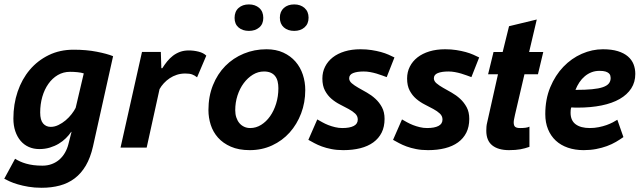

<svg xmlns="http://www.w3.org/2000/svg" viewBox="-41 -678 2951 882"><path d="M386.2 -5.4Q374.5 46.4 353.3 82.5Q332 118.7 302 141.4Q272 164.1 233.9 174.3Q195.8 184.6 149.9 184.6Q117.2 184.6 89.8 179.9Q62.5 175.3 41 168.9Q19.5 162.6 3.9 155.5Q-11.7 148.4 -21.5 143.1L28.3 51.3Q39.1 58.1 51.3 63.7Q63.5 69.3 78.9 73.7Q94.2 78.1 112.8 80.6Q131.3 83 154.3 83Q177.7 83 197.5 75.4Q217.3 67.9 232.2 54.7Q247.1 41.5 257.3 23.7Q267.6 5.9 272.9 -14.6L287.6 -72.3H286.1Q275.9 -57.1 261.5 -43Q247.1 -28.8 228.8 -17.8Q210.4 -6.8 188 0Q165.5 6.8 139.6 6.8Q113.3 6.8 91.3 -2.9Q69.3 -12.7 53.7 -31Q38.1 -49.3 29.3 -75.2Q20.5 -101.1 20.5 -133.3Q20.5 -199.2 40 -256.8Q59.6 -314.5 95.7 -357.2Q131.8 -399.9 182.9 -424.8Q233.9 -449.7 296.9 -449.7Q356 -449.7 403.3 -440.4Q450.7 -431.2 478.5 -419.9ZM343.8 -340.8Q332.5 -344.7 314.7 -346.4Q296.9 -348.1 280.8 -348.1Q250 -348.1 224.6 -333.3Q199.2 -318.4 181.2 -292.7Q163.1 -267.1 153.3 -233.2Q143.6 -199.2 143.6 -161.1Q143.6 -126.5 157 -110.8Q170.4 -95.2 191.9 -95.2Q210 -95.2 227.5 -103.8Q245.1 -112.3 260.5 -125.2Q275.9 -138.2 287.8 -153.6Q299.8 -168.9 306.6 -182.6Z M697.8 -439.5 700.2 -364.7H704.6Q714.8 -380.9 726.8 -395.8Q738.8 -410.6 753.4 -421.9Q768.1 -433.1 785.9 -439.7Q803.7 -446.3 826.7 -446.3Q849.1 -446.3 871.3 -440.7Q893.6 -435.1 906.7 -422.4L864.3 -322.8Q853 -332 841.3 -336.2Q829.6 -340.3 810.1 -340.3Q789.6 -340.3 771.5 -334.5Q753.4 -328.6 738.5 -318.6Q723.6 -308.6 711.7 -295.7Q699.7 -282.7 691.9 -268.6L632.8 0H512.7L611.3 -439.5Z M916.5 -172.4Q916.5 -235.4 937.3 -286.9Q958 -338.4 994.1 -375Q1030.3 -411.6 1078.9 -431.6Q1127.4 -451.7 1183.1 -451.7Q1227.1 -451.7 1260.5 -436.3Q1293.9 -420.9 1316.4 -395Q1338.9 -369.1 1350.1 -335.2Q1361.3 -301.3 1361.3 -264.2Q1361.3 -207 1342.3 -157Q1323.2 -106.9 1289.6 -69.3Q1255.9 -31.7 1209 -10Q1162.1 11.7 1106.4 11.7Q1055.7 11.7 1019.5 -4.2Q983.4 -20 960.4 -45.9Q937.5 -71.8 927 -104.7Q916.5 -137.7 916.5 -172.4ZM1039.6 -171.9Q1039.6 -153.3 1044.7 -138.2Q1049.8 -123 1058.8 -112.3Q1067.9 -101.6 1080.6 -95.7Q1093.3 -89.8 1108.4 -89.8Q1135.3 -89.8 1158.7 -104.5Q1182.1 -119.1 1199.7 -144Q1217.3 -168.9 1227.5 -202.1Q1237.8 -235.4 1237.8 -272.9Q1237.8 -289.6 1234.4 -303.7Q1231 -317.9 1223.1 -328.1Q1215.3 -338.4 1202.6 -344Q1189.9 -349.6 1171.9 -349.6Q1144.5 -349.6 1120.6 -335Q1096.7 -320.3 1078.6 -295.9Q1060.5 -271.5 1050 -239.3Q1039.6 -207 1039.6 -171.9ZM1036.6 -595.7Q1036.6 -625 1054.9 -641.4Q1073.2 -657.7 1102.5 -657.7Q1131.3 -657.7 1149.9 -641.4Q1168.5 -625 1168.5 -595.7Q1168.5 -567.4 1149.9 -551.8Q1131.3 -536.1 1102.5 -536.1Q1073.2 -536.1 1054.9 -551.8Q1036.6 -567.4 1036.6 -595.7ZM1244.6 -596.7Q1244.6 -625 1262.9 -641.4Q1281.2 -657.7 1310.5 -657.7Q1339.4 -657.7 1357.9 -641.4Q1376.5 -625 1376.5 -596.7Q1376.5 -568.4 1357.9 -552.2Q1339.4 -536.1 1310.5 -536.1Q1281.2 -536.1 1262.9 -552.2Q1244.6 -568.4 1244.6 -596.7Z M1416.5 -129.4Q1426.8 -123.5 1439.5 -116.5Q1452.1 -109.4 1467 -103.5Q1481.9 -97.7 1498.3 -93.8Q1514.6 -89.8 1531.7 -89.8Q1565.4 -89.8 1584 -99.4Q1602.5 -108.9 1602.5 -128.9Q1602.5 -145 1590.6 -156.2Q1578.6 -167.5 1560.5 -177.2Q1542.5 -187 1521.2 -197.8Q1500 -208.5 1481.9 -223.9Q1463.9 -239.3 1451.9 -261.7Q1439.9 -284.2 1439.9 -317.4Q1439.9 -347.2 1452.4 -371.8Q1464.8 -396.5 1487.5 -414.3Q1510.3 -432.1 1542.5 -441.9Q1574.7 -451.7 1614.7 -451.7Q1642.6 -451.7 1666 -448Q1689.5 -444.3 1709 -439Q1728.5 -433.6 1743.9 -426.8Q1759.3 -419.9 1771 -414.1L1735.4 -323.7Q1726.1 -327.1 1714.1 -331.5Q1702.1 -335.9 1688.2 -340.1Q1674.3 -344.2 1659.4 -346.9Q1644.5 -349.6 1629.9 -349.6Q1599.1 -349.6 1581.1 -342.3Q1563 -335 1563 -318.4Q1563 -305.7 1575 -295.4Q1586.9 -285.2 1605 -274.9Q1623 -264.6 1644.3 -252.7Q1665.5 -240.7 1683.6 -224.1Q1701.7 -207.5 1713.6 -185.3Q1725.6 -163.1 1725.6 -131.8Q1725.6 -95.7 1712.2 -68.8Q1698.7 -42 1673.8 -23.9Q1648.9 -5.9 1614 2.9Q1579.1 11.7 1536.1 11.7Q1505.9 11.7 1481.4 6.8Q1457 2 1437.7 -5.1Q1418.5 -12.2 1403.1 -20.5Q1387.7 -28.8 1375.5 -35.6Z M1805.7 -129.4Q1815.9 -123.5 1828.6 -116.5Q1841.3 -109.4 1856.2 -103.5Q1871.1 -97.7 1887.5 -93.8Q1903.8 -89.8 1920.9 -89.8Q1954.6 -89.8 1973.1 -99.4Q1991.7 -108.9 1991.7 -128.9Q1991.7 -145 1979.7 -156.2Q1967.8 -167.5 1949.7 -177.2Q1931.6 -187 1910.4 -197.8Q1889.2 -208.5 1871.1 -223.9Q1853 -239.3 1841.1 -261.7Q1829.1 -284.2 1829.1 -317.4Q1829.1 -347.2 1841.6 -371.8Q1854 -396.5 1876.7 -414.3Q1899.4 -432.1 1931.6 -441.9Q1963.9 -451.7 2003.9 -451.7Q2031.7 -451.7 2055.2 -448Q2078.6 -444.3 2098.1 -439Q2117.7 -433.6 2133.1 -426.8Q2148.4 -419.9 2160.2 -414.1L2124.5 -323.7Q2115.2 -327.1 2103.3 -331.5Q2091.3 -335.9 2077.4 -340.1Q2063.5 -344.2 2048.6 -346.9Q2033.7 -349.6 2019 -349.6Q1988.3 -349.6 1970.2 -342.3Q1952.1 -335 1952.1 -318.4Q1952.1 -305.7 1964.1 -295.4Q1976.1 -285.2 1994.1 -274.9Q2012.2 -264.6 2033.4 -252.7Q2054.7 -240.7 2072.8 -224.1Q2090.8 -207.5 2102.8 -185.3Q2114.7 -163.1 2114.7 -131.8Q2114.7 -95.7 2101.3 -68.8Q2087.9 -42 2063 -23.9Q2038.1 -5.9 2003.2 2.9Q1968.3 11.7 1925.3 11.7Q1895 11.7 1870.6 6.8Q1846.2 2 1826.9 -5.1Q1807.6 -12.2 1792.2 -20.5Q1776.9 -28.8 1764.6 -35.6Z M2226.1 -439H2268.1L2297.4 -557.6L2424.8 -588.4L2389.6 -439H2454.6L2430.2 -336.9H2368.2L2324.7 -150.4Q2322.3 -139.2 2320.6 -130.6Q2318.8 -122.1 2318.8 -115.7Q2318.8 -100.6 2325.7 -95.2Q2332.5 -89.8 2348.1 -89.8Q2361.8 -89.8 2372.6 -91.1Q2383.3 -92.3 2391.1 -96.2V-3.4Q2370.6 3.9 2349.4 7.8Q2328.1 11.7 2297.4 11.7Q2247.6 11.7 2220.2 -10.3Q2192.9 -32.2 2192.9 -77.6Q2192.9 -85.9 2193.6 -95.5Q2194.3 -105 2196.8 -114.7L2246.6 -336.9H2201.2Z M2822.8 -48.3Q2807.1 -37.1 2788.3 -26.1Q2769.5 -15.1 2746.8 -6.8Q2724.1 1.5 2697.5 6.6Q2670.9 11.7 2640.1 11.7Q2600.6 11.7 2567.9 0.5Q2535.2 -10.7 2512.2 -32Q2489.3 -53.2 2476.6 -84Q2463.9 -114.7 2463.9 -153.8Q2463.9 -222.2 2486.8 -277.3Q2509.8 -332.5 2547.1 -371.3Q2584.5 -410.2 2631.8 -430.9Q2679.2 -451.7 2728.5 -451.7Q2769 -451.7 2797.4 -442.9Q2825.7 -434.1 2843.5 -418.7Q2861.3 -403.3 2869.4 -382.8Q2877.4 -362.3 2877.4 -338.4Q2877.4 -300.8 2858.9 -272Q2840.3 -243.2 2805.9 -223.4Q2771.5 -203.6 2722.4 -193.6Q2673.3 -183.6 2612.8 -183.6Q2606 -183.6 2598.9 -183.8Q2591.8 -184.1 2583.5 -184.6Q2581.1 -179.2 2580.6 -172.4Q2580.1 -165.5 2580.1 -160.2Q2580.1 -124.5 2603.3 -107.2Q2626.5 -89.8 2668.5 -89.8Q2689.9 -89.8 2709.5 -93.8Q2729 -97.7 2745.4 -103.5Q2761.7 -109.4 2774.2 -116Q2786.6 -122.6 2794.9 -127.9ZM2712.9 -352.5Q2692.9 -352.5 2676 -345.9Q2659.2 -339.4 2645.3 -327.6Q2631.3 -315.9 2620.6 -299.8Q2609.9 -283.7 2602.5 -265.1Q2647.9 -265.1 2678.7 -268.1Q2709.5 -271 2728.5 -277.6Q2747.6 -284.2 2755.9 -294.7Q2764.2 -305.2 2764.2 -319.8Q2764.2 -324.7 2762.7 -330.6Q2761.2 -336.4 2755.9 -341.3Q2750.5 -346.2 2740.5 -349.4Q2730.5 -352.5 2712.9 -352.5Z"/></svg>

Font: PT Astra Sans
Style: Bold Italic
Weight: 700
Italic angle: -16°
Designer: A.Korolkova, I. Chaeva
Foundry: ParaType Ltd
Version: Version 1.002W